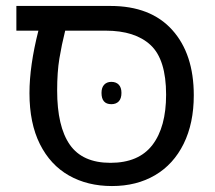

<svg xmlns="http://www.w3.org/2000/svg" viewBox="-20 -612 721 645"><path d="M79 -299Q79 -391 109 -509H35V-592H351Q486 -592 558.5 -511.5Q631 -431 631 -292Q631 -198 597 -129Q563 -60 501 -23.5Q439 13 356 13Q274 13 211.5 -22.5Q149 -58 114 -128Q79 -198 79 -299ZM538 -294Q538 -412 486 -460.5Q434 -509 335 -509H199Q187 -461 179.5 -415.5Q172 -370 172 -308Q172 -187 214.5 -126Q257 -65 351 -65Q446 -65 492 -125Q538 -185 538 -294ZM354 -337Q370 -337 379 -327.5Q388 -318 388 -300Q388 -281 379 -271.5Q370 -262 354 -262Q321 -262 321 -300Q321 -318 330 -327.5Q339 -337 354 -337Z"/></svg>

Font: Noto Sans Hebrew
Style: Regular
Weight: 400
Designer: Monotype Design Team
Foundry: Monotype Imaging Inc.
Version: Version 1.000